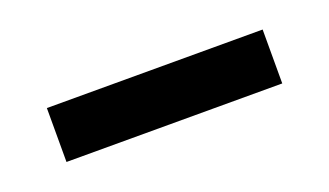

<svg xmlns="http://www.w3.org/2000/svg" viewBox="-27 -464 420 245"><g transform="rotate(-20 183.0 -341.5)"><path d="M329.6 -378.4V-305.2H36.6V-378.4Z"/></g></svg>

Font: BabelStone Khitan Seal Glyphs
Style: Regular
Weight: 400
Designer: Andrew West
Foundry: BabelStone
Version: Version 1.004